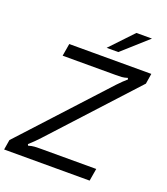

<svg xmlns="http://www.w3.org/2000/svg" viewBox="-200 -1090 1048 1207"><g transform="rotate(20 324.5 -486.5)"><path d="M-29 0 -18 -67 493 -623Q526 -658 552 -680L548 -689Q526 -682 510 -681Q494 -680 469 -680H115L129 -763H678L667 -694L167 -149Q137 -116 100 -83L104 -74Q128 -81 145.5 -82Q163 -83 191 -83H557L543 0ZM436 -821H358L502 -973H606Z"/></g></svg>

Font: Open Sauce Sans
Style: Italic
Weight: 400
Italic angle: -10°
Designer: Alfredo Marco Pradil
Foundry: Creative Sauce Fz LLC
Version: Version 1.477